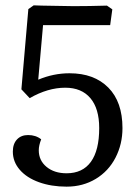

<svg xmlns="http://www.w3.org/2000/svg" viewBox="-20 -690 515 718"><path d="M28 -123Q28 -152 43.5 -168.5Q59 -185 85 -185Q114 -185 134 -169Q125 -146 125 -128Q125 -90 154 -66Q183 -42 229 -42Q289 -42 320 -85Q351 -128 351 -211Q351 -284 318 -323Q285 -362 224 -362Q159 -362 91 -323L60 -356L86 -656L106 -670L137 -669Q249 -667 255 -667Q312 -667 380 -669L400 -655L392 -596H141L123 -392Q180 -416 240 -416Q332 -416 385 -362.5Q438 -309 438 -211Q438 -151 412 -100.5Q386 -50 338 -21Q290 8 229 8Q172 8 126 -8.5Q80 -25 54 -55Q28 -85 28 -123Z"/></svg>

Font: Caladea
Style: Regular
Weight: 400
Designer: Carolina Giovagnoli and Andres Torresi
Foundry: Carolina Giovagnoli & Andres Torresi
Version: Version 1.001